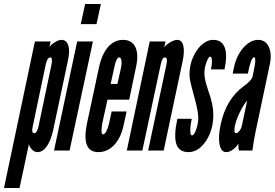

<svg xmlns="http://www.w3.org/2000/svg" viewBox="-64 -755 1378 963"><path d="M-44 188H34L81 -32Q85 -16 97.5 -4Q110 8 124 8Q149.5 8 169.8 -19.8Q190 -47.5 202 -99L276 -448Q287.5 -497.5 278.8 -526.2Q270 -555 244 -555Q230.5 -555 211.8 -543.8Q193 -532.5 184 -519L190 -547H111ZM108 -87Q92.5 -87 100 -120L165 -430Q173 -467 188 -467Q201.5 -467 194 -430L129 -120Q121 -87 108 -87Z M341 -634H420L442 -735H363ZM207 0H285L402 -547H323Z M429 8Q475 8 509 -28.2Q543 -64.5 556 -127L571 -196H496L483 -136Q478 -113 469.5 -97Q461 -81 453 -81Q439.5 -81 449 -136L475 -255H584L618 -418Q632.5 -482.5 615 -518.8Q597.5 -555 553 -555Q509 -555 477.8 -519Q446.5 -483 432 -415L371 -130Q344.5 8 429 8ZM491 -334 508 -411Q518.5 -467 534 -467Q542.5 -467 545 -451.2Q547.5 -435.5 542 -411L525 -334Z M572 0H650L742 -431Q749 -467 763 -467Q778 -467 771 -432L679 0H757L852 -448Q862.5 -497.5 855.2 -526.2Q848 -555 825 -555Q810.5 -555 790.2 -543.2Q770 -531.5 759.5 -518L766 -547H687Z M881 8Q915 8 943.2 -17.5Q971.5 -43 988.8 -85.5Q1006 -128 1006 -178Q1006 -206 1000 -234.5Q994 -263 979 -305.5Q961 -358 961 -388.5Q961 -405 965.8 -424.2Q970.5 -443.5 977.5 -457.2Q984.5 -471 990 -471Q997.5 -471 998.8 -452.2Q1000 -433.5 994 -407H1062Q1077.5 -479 1063 -517Q1048.5 -555 1005.5 -555Q975 -555 947.8 -530.5Q920.5 -506 903.5 -466.5Q886.5 -427 886.5 -382Q886.5 -370.5 888.5 -357.8Q890.5 -345 896.2 -322.5Q902 -300 913 -259Q930.5 -195.5 930.5 -163Q930.5 -143.5 925.5 -123.5Q920.5 -103.5 913.2 -89.8Q906 -76 899 -76Q891 -76 890.5 -99.2Q890 -122.5 897.5 -159H825.5Q807 -73 820.5 -32.5Q834 8 881 8Z M1071 8Q1086 8 1103 -4Q1120 -16 1130.5 -33H1131.5Q1131 -25 1132 -15Q1133 -5 1135 0H1202Q1206 -30 1209.2 -48.8Q1212.5 -67.5 1218 -95L1289 -431Q1300.5 -485 1284.2 -520Q1268 -555 1231 -555Q1191.5 -555 1157 -516Q1122.5 -477 1110 -419L1103 -386H1179Q1195.5 -468 1210 -468Q1215.5 -468 1216.2 -455.5Q1217 -443 1213 -422L1203 -372Q1199 -352 1160 -324Q1068.5 -258 1042 -127Q1029.5 -66.5 1037.5 -29.2Q1045.5 8 1071 8ZM1120 -87Q1106 -87 1115 -128Q1120 -148.5 1130 -172.5Q1140 -196.5 1152.5 -217.8Q1165 -239 1176 -251L1149 -124Q1146 -110 1137 -98.5Q1128 -87 1120 -87Z"/></svg>

Font: League Gothic Condensed Italic
Style: Regular
Weight: 400
Width: 3
Designer: The League of Moveable Type
Version: Version 1.600; ttfautohint (v1.8.3)